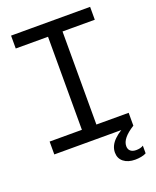

<svg xmlns="http://www.w3.org/2000/svg" viewBox="-165 -824 897 1107"><g transform="rotate(-20 283.0 -270.5)"><path d="M239 -63V-666H328V-63ZM41 0V-79H526V0ZM41 -650V-729H526V-650ZM470 188Q426 188 399.5 167Q373 146 373 110Q373 68 409 33Q445 -2 504 -26L517 -15L526 0Q486 25 466.5 49Q447 73 447 97Q447 117 459.5 127.5Q472 138 494 138Q506 138 517.5 135.5Q529 133 538 127V174Q526 181 507 184.5Q488 188 470 188Z"/></g></svg>

Font: Hubot Sans
Style: Regular
Weight: 400
Designer: Deni Anggara
Foundry: GitHub, Inc., Subsidiary of Microsoft Corporation
Version: Version 2.000